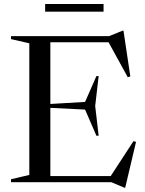

<svg xmlns="http://www.w3.org/2000/svg" viewBox="-20 -892 710 940"><path d="M34 0V-14.5L123.5 -35.5V-680L34 -700.5V-715H514L580.5 -742H584.5L618 -518L605.5 -514L511.5 -685H226.5V-383L396.5 -393L452 -519.5H463L446 -373L463 -227.5H452L396.5 -355.5L226.5 -364V-30H522L633.5 -201L646 -197.5L593 27H589L525 0ZM201 -835V-872.5H487V-835Z"/></svg>

Font: Newsreader 72pt
Style: Regular
Weight: 400
Designer: Hugues Gentile
Foundry: Production Type
Version: Version 1.003; ttfautohint (v1.8.3)